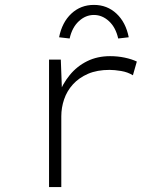

<svg xmlns="http://www.w3.org/2000/svg" viewBox="-20 -763 657 783"><path d="M180 0V-520H228L233 -385L218 -375Q235 -421 264.5 -457Q294 -493 335.5 -513.5Q377 -534 429 -534Q460 -534 488.5 -528Q517 -522 538 -512L522 -456Q501 -469 474 -473.5Q447 -478 427 -478Q376 -478 339 -462Q302 -446 277.5 -419Q253 -392 241.5 -358Q230 -324 230 -289V0ZM264 -606 221 -611Q233 -672 271 -707.5Q309 -743 363 -743Q417 -743 455 -707.5Q493 -672 505 -611L462 -606Q452 -651 424.5 -676.5Q397 -702 363 -702Q329 -702 301.5 -676.5Q274 -651 264 -606Z"/></svg>

Font: Lexend Peta ExtraLight
Style: Regular
Weight: 250
Version: Version 1.007